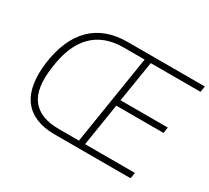

<svg xmlns="http://www.w3.org/2000/svg" viewBox="-137 -933 1266 1161"><g transform="rotate(30 496.0 -352.5)"><path d="M348 0Q274 0 219.5 -23Q165 -46 132 -90.5Q99 -135 88.5 -200.5Q78 -266 89 -350Q101 -437 130 -503Q159 -569 204.5 -614Q250 -659 312.5 -682Q375 -705 454 -705H992L985 -664H638L592 -378H922L916 -337H586L539 -41H887L880 0ZM356 -41H496L595 -664H451Q380 -664 326 -643.5Q272 -623 232.5 -582.5Q193 -542 168.5 -481.5Q144 -421 134 -341Q112 -187 168.5 -114Q225 -41 356 -41Z"/></g></svg>

Font: Nunito Sans 10pt SemiCondensed ExtraLight
Style: Italic
Weight: 250
Width: 4
Italic angle: -9°
Designer: Vernon Adams
Foundry: Vernon Adams
Version: Version 3.101;gftools[0.9.27]